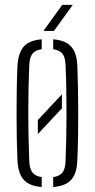

<svg xmlns="http://www.w3.org/2000/svg" viewBox="-20 -768 392 794"><path d="M136.5 -213.5Q136.5 -228 136.5 -242.5Q136.5 -257 136.5 -271.5L236 -378Q236 -363.5 236 -349Q236 -334.5 236 -320ZM52 -108.5Q50.5 -144 49.5 -190.8Q48.5 -237.5 48.5 -289.5Q48.5 -341.5 49.2 -393.2Q50 -445 52 -491Q54.5 -547 77 -574Q99.5 -601 152.5 -605.5V-564.5Q125 -560.5 113.5 -545Q102 -529.5 101 -497Q99 -453 98 -404.5Q97 -356 97 -305.2Q97 -254.5 98 -203.2Q99 -152 101 -102.5Q102 -71 113.8 -55.2Q125.5 -39.5 152.5 -35.5V5.5Q99.5 1 76.8 -26Q54 -53 52 -108.5ZM200 5.5V-35.5Q228 -40 239 -55.5Q250 -71 251 -100.5Q253 -146.5 254 -195.5Q255 -244.5 255 -295.5Q255 -346.5 254.2 -397.8Q253.5 -449 251 -499.5Q250 -530.5 238.5 -545.5Q227 -560.5 200 -564.5V-605.5Q236 -602.5 257.2 -589.5Q278.5 -576.5 288.8 -552.5Q299 -528.5 300 -491Q301.5 -450.5 302.5 -403Q303.5 -355.5 303.5 -305.2Q303.5 -255 302.8 -205Q302 -155 300 -108.5Q299 -71.5 288.8 -47.2Q278.5 -23 257 -10.2Q235.5 2.5 200 5.5ZM159.5 -640 237.5 -748H281L203 -640Z"/></svg>

Font: Big Shoulders Stencil Text ExtraLight
Style: Regular
Weight: 250
Version: Version 2.001